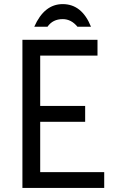

<svg xmlns="http://www.w3.org/2000/svg" viewBox="-20 -929 626 949"><path d="M149.4 -796.9Q198.7 -908.7 290 -908.7Q384.8 -908.7 429.7 -796.9H362.8Q332 -834.5 290 -834.5Q240.7 -834.5 214.8 -796.9ZM90.8 0V-732.4H461.9V-654.3H178.7V-405.3H400.9V-327.1H178.7V-78.1H495.1V0Z"/></svg>

Font: Consola Mono
Style: Book
Weight: 400
Monospace: yes
Version: Version 2.001